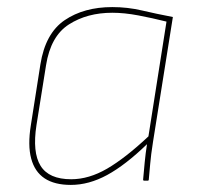

<svg xmlns="http://www.w3.org/2000/svg" viewBox="-20 -510 557 542"><path d="M180 12Q134 12 106 -6.5Q78 -25 68 -62.5Q58 -100 67 -156L94 -328Q108 -416 162.5 -453Q217 -490 297 -490Q340 -490 380.5 -480.5Q421 -471 468 -462L412 -110Q406 -72 404 -47.5Q402 -23 400 -3Q400 0 397 0H387Q384 0 384 -3Q386 -26 388.5 -52Q391 -78 395 -103Q334 -44 282.5 -16Q231 12 180 12ZM181 -4Q231 -4 282.5 -34Q334 -64 399 -125L450 -449Q410 -459 370.5 -466.5Q331 -474 297 -474Q226 -474 174.5 -441Q123 -408 110 -326L83 -157Q71 -80 94.5 -42Q118 -4 181 -4Z"/></svg>

Font: Sofia Sans Hairline
Style: Italic
Weight: 1
Italic angle: -9°
Designer: Botio Nikoltchev, Ani Petrova
Foundry: lettersoup
Version: Version 4.102